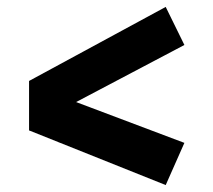

<svg xmlns="http://www.w3.org/2000/svg" viewBox="-20 -649 617 555"><path d="M513 -519 200 -354 513 -236 459 -114 64 -272V-415L459 -629Z"/></svg>

Font: Xiangcui Wave Sans Xiangcui Wave Sans
Style: Regular
Weight: 800
Width: 3
Version: Version 0.920;March 28, 2024;FontCreator 14.0.0.2814 64-bit